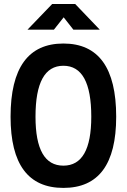

<svg xmlns="http://www.w3.org/2000/svg" viewBox="-20 -918 626 948"><path d="M293 9.8C466.3 9.8 553.7 -106.4 553.7 -341.8C553.7 -583 466.3 -703.1 293 -703.1C119.6 -703.1 32.2 -583 32.2 -341.8C32.2 -106.4 119.6 9.8 293 9.8ZM293 -100.1C201.2 -100.1 155.3 -180.2 155.3 -341.8C155.3 -509.8 201.2 -593.3 293 -593.3C384.8 -593.3 430.7 -509.8 430.7 -341.8C430.7 -180.2 384.8 -100.1 293 -100.1ZM115.7 -771.5H246.1L294.4 -832.5L342.3 -771.5H472.7L351.1 -898.4H237.8Z"/></svg>

Font: Cascadia Code PL SemiBold
Style: Regular
Weight: 600
Monospace: yes
Designer: Aaron Bell
Foundry: Saja Typeworks
Version: Version 2404.023